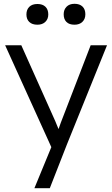

<svg xmlns="http://www.w3.org/2000/svg" viewBox="-20 -760 589 1010"><path d="M161 230 250 14 7 -522H92L271 -122Q275 -113 279 -102.5Q283 -92 288 -81Q291 -90 294 -98Q297 -106 300 -115L457 -522H543L332 0L242 230ZM372 -630Q344 -630 329.5 -644.5Q315 -659 315 -685Q315 -709 330 -724.5Q345 -740 372 -740Q399 -740 414 -725.5Q429 -711 429 -685Q429 -660 413.5 -645Q398 -630 372 -630ZM177 -630Q149 -630 134 -644.5Q119 -659 119 -684Q119 -709 134 -724Q149 -739 177 -739Q204 -739 219 -724.5Q234 -710 234 -684Q234 -660 218.5 -645Q203 -630 177 -630Z"/></svg>

Font: Lexend Deca Light
Style: Regular
Weight: 300
Designer: Bonnie Shaver-Troup, Thomas Jockin
Foundry: Lexend
Version: Version 1.008; ttfautohint (v1.8.4.7-5d5b)